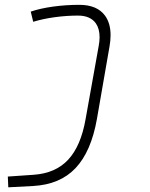

<svg xmlns="http://www.w3.org/2000/svg" viewBox="-20 -548 626 802"><path d="M14.6 234.4 12.7 189.5 120.1 182.1Q212.4 175.8 265.1 118.7Q317.9 61.5 337.4 -49.8L392.1 -355Q396 -375.5 396 -392.6Q396 -427.2 380.9 -449.7Q357.9 -482.9 305.7 -482.9Q258.8 -482.9 209.7 -476.3Q160.6 -469.7 118.7 -457L108.4 -499.5Q148.9 -513.2 202.1 -520.5Q255.4 -527.8 311.5 -527.8Q385.7 -527.8 418.9 -482.4Q441.9 -450.7 441.9 -400.9Q441.9 -378.9 437.5 -354L384.8 -50.8Q360.8 85 295.7 154.1Q230.5 223.1 117.2 229Z"/></svg>

Font: CaskaydiaCove NFP ExtraLight
Style: Italic
Weight: 200
Italic angle: -10°
Designer: Aaron Bell
Foundry: Saja Typeworks
Version: Version 2111.001; VTT 6.35;Nerd Fonts 3.1.1